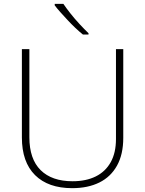

<svg xmlns="http://www.w3.org/2000/svg" viewBox="-20 -970 756 1000"><path d="M622 -252Q622 -166 589.5 -107.5Q557 -49 497.5 -19.5Q438 10 356 10Q231 10 162.5 -58Q94 -126 94 -254V-714H133V-255Q133 -142 191.5 -84Q250 -26 358 -26Q428 -26 478.5 -51Q529 -76 556.5 -125Q584 -174 584 -246V-714H622ZM310 -950Q324 -929 346.5 -900.5Q369 -872 394.5 -844.5Q420 -817 441 -797V-790H412Q392 -806 371.5 -825.5Q351 -845 331.5 -866Q312 -887 294.5 -906.5Q277 -926 265 -942V-950Z"/></svg>

Font: Noto Sans Armenian ExtraLight
Style: Regular
Weight: 250
Designer: Monotype Design Team
Foundry: Monotype Imaging Inc.
Version: Version 2.007